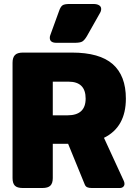

<svg xmlns="http://www.w3.org/2000/svg" viewBox="-20 -944 675 964"><path d="M230 -754Q230 -762 233 -769L277 -890Q284 -910 293.5 -917Q303 -924 329 -924H449Q467 -924 477.5 -917.5Q488 -911 488 -899Q488 -888 481 -877L416 -762Q404 -742 393 -735.5Q382 -729 353 -729H264Q230 -729 230 -754ZM43 -50V-629Q43 -655 55 -667.5Q67 -680 95 -680H341Q480 -680 546 -622Q612 -564 612 -449Q612 -306 502 -252L601 -37Q605 -29 605 -21Q605 -12 598.5 -6Q592 0 581 0H441Q426 0 417.5 -4Q409 -8 405 -19L322 -222H245V-50Q245 -24 233 -12Q221 0 192 0H95Q66 0 54.5 -12Q43 -24 43 -50ZM319 -365Q410 -365 410 -449Q410 -534 324 -534H245V-365Z"/></svg>

Font: Mitr SemiBold
Style: Regular
Weight: 600
Designer: Thanarat Vachiruckul
Foundry: Cadson Demak
Version: Version 1.003